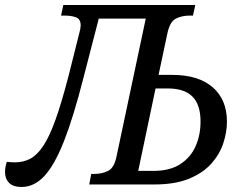

<svg xmlns="http://www.w3.org/2000/svg" viewBox="-56 -734 968 764"><path d="M30 10Q-4 10 -20 -6.5Q-36 -23 -36 -50Q-36 -68 -29 -90Q-11 -88 4 -88Q37 -88 64.5 -102.5Q92 -117 116.5 -154Q141 -191 165 -258Q189 -325 216 -429L260 -604Q265 -622 265 -633Q265 -658 246.5 -665Q228 -672 201 -672H187L196 -714H721L712 -672H699Q668 -672 644 -660Q620 -648 610 -601L575 -436H630Q733 -436 790 -387Q847 -338 847 -250Q847 -208 832.5 -164Q818 -120 785 -83Q752 -46 696.5 -23Q641 0 558 0H299L307 -42H320Q351 -42 375 -54.5Q399 -67 408 -113L524 -660H337L276 -424Q236 -267 198.5 -172Q161 -77 120.5 -33.5Q80 10 30 10ZM612 -382H563L494 -54H555Q620 -54 661.5 -81Q703 -108 722.5 -152.5Q742 -197 742 -250Q742 -318 709.5 -350Q677 -382 612 -382Z"/></svg>

Font: Noto Serif SemiCondensed
Style: Italic
Weight: 400
Width: 4
Italic angle: -12°
Designer: Monotype Design Team
Foundry: Monotype Imaging Inc.
Version: Version 2.013